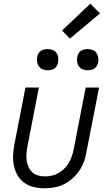

<svg xmlns="http://www.w3.org/2000/svg" viewBox="-20 -1001 590 1033"><path d="M221 12Q191 12 162.5 5.5Q134 -1 111.5 -17Q89 -33 75 -57Q61 -81 55 -109Q49 -137 50.5 -167Q52 -197 58 -227L117 -530H189L128 -215Q124 -195 122.5 -175.5Q121 -156 123.5 -137.5Q126 -119 133.5 -102.5Q141 -86 154 -74Q167 -62 185 -57Q203 -52 223 -52Q241 -52 259 -56Q277 -60 294.5 -70Q312 -80 326 -94Q340 -108 350 -125Q360 -142 366 -159.5Q372 -177 376 -195L441 -530H513L445 -183Q441 -158 432 -132.5Q423 -107 407.5 -84Q392 -61 370.5 -41.5Q349 -22 324.5 -10Q300 2 273.5 7Q247 12 221 12ZM452 -623Q438 -623 425 -628Q412 -633 404.5 -643.5Q397 -654 395 -668Q393 -682 396 -696Q398 -705 402.5 -713.5Q407 -722 415 -727.5Q423 -733 432.5 -735Q442 -737 451 -737Q465 -737 478 -732Q491 -727 498.5 -716.5Q506 -706 508.5 -692Q511 -678 508 -664Q506 -655 501 -646.5Q496 -638 488 -632.5Q480 -627 470.5 -625Q461 -623 452 -623ZM237 -623Q223 -623 210 -628Q197 -633 189.5 -643.5Q182 -654 179.5 -668Q177 -682 180 -696Q182 -705 187 -713.5Q192 -722 200 -727.5Q208 -733 217.5 -735Q227 -737 236 -737Q250 -737 263 -732Q276 -727 283.5 -716.5Q291 -706 293 -692Q295 -678 292 -664Q290 -655 285.5 -646.5Q281 -638 273 -632.5Q265 -627 255.5 -625Q246 -623 237 -623ZM356 -793 314 -837 466 -981 518 -929Z"/></svg>

Font: Lode
Style: Italic
Weight: 400
Italic angle: -11°
Monospace: yes
Designer: Belleve Invis
Foundry: Belleve Invis
Version: Version 29.2.0; ttfautohint (v1.8.3)